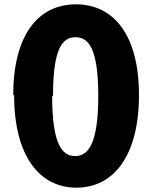

<svg xmlns="http://www.w3.org/2000/svg" viewBox="-20 -800 709 887"><path d="M45 -363C45 -81 161 67 333 67C505 67 622 -80 622 -361C622 -640 504 -780 331 -780C158 -780 41 -641 41 -359ZM225 -359C225 -582 271 -628 329 -628C387 -628 434 -581 434 -357C434 -132 386 -79 327 -79C268 -79 221 -131 221 -355Z"/></svg>

Font: GenEiGothic-pro-Heavy
Style: Bold
Weight: 900
Designer: Ryoko NISHIZUKA (kana & ideographs); Paul D. Hunt (Latin, Greek & Cyrillic); Wenlong ZHANG (bopomofo); Sandoll Communica
Foundry: Adobe Systems Incorporated; o_tamon
Version: Version 1.000.140830